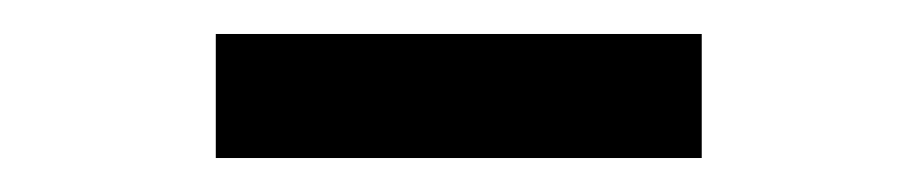

<svg xmlns="http://www.w3.org/2000/svg" viewBox="-20 -339 540 113"><path d="M107 -246H393V-319H107Z"/></svg>

Font: Noto Sans Mono CJK HK
Style: Regular
Weight: 400
Designer: Ryoko NISHIZUKA 西塚涼子 (kana, bopomofo & ideographs); Paul D. Hunt (Latin, Greek & Cyrillic); Sandoll Communications 산돌커뮤니
Foundry: Adobe
Version: Version 2.004;hotconv 1.0.118;makeotfexe 2.5.65603